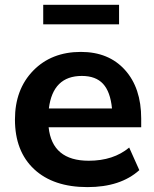

<svg xmlns="http://www.w3.org/2000/svg" viewBox="-20 -765 638 796"><path d="M342.8 10.7Q201.2 10.7 121.6 -63.5Q42 -137.7 42 -269.5Q42 -394.5 117.7 -472.2Q193.4 -549.8 315.4 -549.8Q430.7 -549.8 498 -475.1Q565.4 -400.4 565.4 -273.4V-237.3H181.6Q196.3 -98.6 347.7 -98.6Q450.2 -98.6 515.6 -153.3L557.6 -59.6Q479.5 10.7 342.8 10.7ZM159.2 -664.1V-745.1H473.6V-664.1ZM182.6 -315.4H444.3Q437.5 -384.8 407.2 -417.5Q377 -450.2 319.3 -450.2Q199.2 -450.2 182.6 -315.4Z"/></svg>

Font: Min Sans Bold
Style: Regular
Weight: 700
Designer: Jinseong-Kim, NotoSansCJK, Nunito
Foundry: Jinseong-Kim
Version: Version 1.400;Glyphs 3.1.2 (3151)